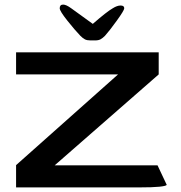

<svg xmlns="http://www.w3.org/2000/svg" viewBox="-20 -816 786 836"><path d="M50 -97 494 -492H50V-588H671V-492L218 -96H666L706 -11Q703 -6 674 -3Q645 0 586 0H50ZM255 -796Q268 -796 290 -780L384 -712Q446 -766 471 -780Q490 -792 505 -792Q521 -792 521 -780Q521 -771 488.5 -726Q456 -681 437 -660Q427 -650 418 -645Q409 -640 394 -640H374Q359 -640 350 -644.5Q341 -649 330 -660Q306 -685 273 -726.5Q240 -768 240 -780Q240 -796 255 -796Z"/></svg>

Font: Gold
Style: Regular
Weight: 400
Designer: jaiki
Version: Version 1.000